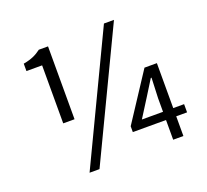

<svg xmlns="http://www.w3.org/2000/svg" viewBox="-118 -810 1039 966"><g transform="rotate(-20 401.5 -327.5)"><path d="M165 -266.6V-577.1H81.1V-616.7Q113.3 -622.6 135 -632.1Q156.7 -641.6 176.3 -656.7H225.6V-266.6ZM204.6 12.2 529.3 -668.5H583L257.8 12.2ZM656.7 0V-105.5H479V-136.7L645 -390.1H711.4V-149.4H769.5V-105.5H711.4V0ZM543.5 -149.4H656.7V-222.2L661.1 -330.6H657.2L606.4 -249Z"/></g></svg>

Font: Varta Light
Style: Regular
Weight: 400
Version: Version 1.004